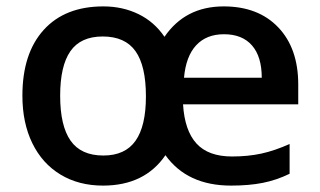

<svg xmlns="http://www.w3.org/2000/svg" viewBox="-20 -570 1000 600"><path d="M885 -27V-120Q838 -99 796.5 -90Q755 -81 705 -81Q631 -81 594 -121.5Q557 -162 552 -244H912V-306Q912 -419 849.5 -484.5Q787 -550 679 -550Q559 -550 494 -455Q462 -502 412.5 -526Q363 -550 303 -550Q183 -550 116.5 -476.5Q50 -403 50 -271Q50 -186 81 -122.5Q112 -59 169 -24.5Q226 10 302 10Q432 10 497 -85Q565 10 702 10Q758 10 801 1.5Q844 -7 885 -27ZM798 -327H555Q561 -394 593 -428.5Q625 -463 680 -463Q737 -463 767.5 -428Q798 -393 798 -327ZM301 -456Q371 -456 403.5 -410Q436 -364 436 -269Q436 -176 403.5 -130Q371 -84 303 -84Q233 -84 200.5 -130.5Q168 -177 168 -271Q168 -364 200 -410Q232 -456 301 -456Z"/></svg>

Font: OpenSansMMV
Style: Semibold
Weight: 600
Designer: Steve Matteson
Foundry: Ascender Corporation
Version: Version 6.000